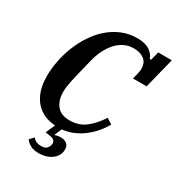

<svg xmlns="http://www.w3.org/2000/svg" viewBox="-213 -843 1093 1185"><g transform="rotate(30 334.0 -250.0)"><path d="M244 210Q204 210 180 195.5Q156 181 147 166L174 137Q193 164 234 164Q264 164 276 147.5Q288 131 288 115Q288 102 278.5 92.5Q269 83 240 80L216 77L245 11Q203 8 167.5 -7.5Q132 -23 105.5 -52.5Q79 -82 64 -126Q49 -170 49 -231Q49 -282 60 -338Q71 -394 92 -447Q113 -500 144.5 -548Q176 -596 217 -632Q258 -668 308.5 -689Q359 -710 418 -710Q473 -710 504.5 -689Q536 -668 546 -637H556L571 -698H668L614 -481H517L528 -527Q532 -542 532 -559Q532 -602 503.5 -623.5Q475 -645 430 -645Q392 -645 361 -629.5Q330 -614 306 -587Q282 -560 264 -523.5Q246 -487 236 -445Q221 -383 211 -343.5Q201 -304 195.5 -277Q190 -250 187.5 -231.5Q185 -213 185 -195Q185 -135 214.5 -98Q244 -61 306 -61Q373 -61 420 -98.5Q467 -136 503 -193L543 -167Q525 -135 499.5 -105Q474 -75 442.5 -50.5Q411 -26 373.5 -9.5Q336 7 293 11L272 59L274 63Q294 56 311 56Q338 56 355.5 69Q373 82 373 108Q373 132 362.5 150.5Q352 169 334 182.5Q316 196 292.5 203Q269 210 244 210Z"/></g></svg>

Font: IBM Plex Serif SemiBold
Style: Italic
Weight: 600
Italic angle: -14°
Designer: Mike Abbink, Paul van der Laan, Pieter van Rosmalen
Foundry: Bold Monday
Version: Version 2.5